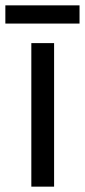

<svg xmlns="http://www.w3.org/2000/svg" viewBox="-39 -697 317 717"><path d="M258 -677H-19V-609H258ZM163 0V-536H78V0Z"/></svg>

Font: Noto Sans Gurmukhi SemiCondensed
Style: Regular
Weight: 400
Width: 4
Designer: Jelle Bosma - Monotype Design Team
Foundry: Monotype Imaging Inc.
Version: Version 2.004